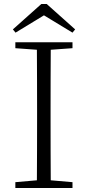

<svg xmlns="http://www.w3.org/2000/svg" viewBox="-20 -933 436 953"><path d="M211.9 -913.1 353 -787.1 339.8 -771 198.2 -856.9 57.1 -771 43.9 -787.1 185.1 -913.1ZM56.2 -693.8V-723.1H339.8V-693.8L231.9 -686Q231.4 -613.3 231.2 -538.8Q231 -464.4 231 -390.1V-333Q231 -258.8 231.2 -184.8Q231.4 -110.8 231.9 -38.1L339.8 -28.8V0H56.2V-28.8L163.1 -38.1Q163.6 -110.8 163.8 -184.8Q164.1 -258.8 164.1 -333V-390.1Q164.1 -464.4 163.8 -538.3Q163.6 -612.3 163.1 -686Z"/></svg>

Font: Source Han Serif TW ExtraLight
Style: Regular
Weight: 250
Designer: Ryoko NISHIZUKA Ë•øÂ°öÊ∂ºÂ≠ê (kana & ideographs); Frank Grie√ühammer (Latin, Greek & Cyrillic); Wenlong ZHANG Âº†ÊñáÈæô 
Foundry: Adobe
Version: Version 2.003;hotconv 1.1.1;makeotfexe 2.6.0